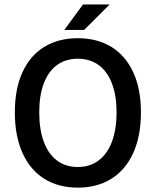

<svg xmlns="http://www.w3.org/2000/svg" viewBox="-20 -840 708 872"><path d="M620.1 -329.6Q620.1 -222.2 585 -145Q549.8 -67.9 485.4 -27.8Q420.9 12.2 333.5 12.2Q246.1 12.2 181.6 -27.8Q117.2 -67.9 82.3 -145Q47.4 -222.2 47.4 -329.6Q47.4 -436.5 82.3 -512.5Q117.2 -588.4 181.6 -627.4Q246.1 -666.5 333.5 -666.5Q420.9 -666.5 485.4 -627.2Q549.8 -587.9 585 -512Q620.1 -436 620.1 -329.6ZM158.2 -329.6Q158.2 -252 179 -196Q199.7 -140.1 239 -110.8Q278.3 -81.5 333.5 -81.5Q388.2 -81.5 427.7 -111.1Q467.3 -140.6 488.3 -196.3Q509.3 -252 509.3 -329.6Q509.3 -406.2 488.3 -461.2Q467.3 -516.1 427.7 -544.7Q388.2 -573.2 333.5 -573.2Q278.3 -573.2 239 -544.7Q199.7 -516.1 179 -461.4Q158.2 -406.7 158.2 -329.6ZM478 -819.8 362.3 -704.1H272L356.9 -819.8Z"/></svg>

Font: Varta
Style: Bold
Weight: 700
Designer: Joana Correia, Viktoriya Grabowska, Eben Sorkin
Foundry: Sorkin Type
Version: Version 1.002; ttfautohint (v1.3) -l 8 -r 24 -G 200 -x 12 -H